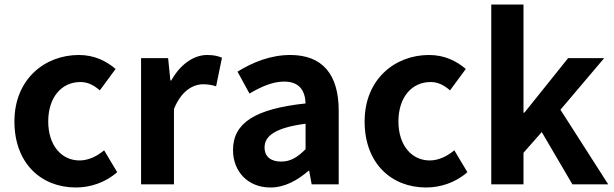

<svg xmlns="http://www.w3.org/2000/svg" viewBox="-20 -818 2726 852"><path d="M317 14C379 14 447 -7 500 -54L442 -151C411 -125 373 -106 333 -106C252 -106 194 -174 194 -279C194 -385 252 -454 337 -454C369 -454 395 -441 423 -417L493 -512C452 -547 399 -574 330 -574C178 -574 44 -466 44 -279C44 -94 162 14 317 14Z M606 0H752V-334C784 -415 837 -444 881 -444C904 -444 920 -441 939 -435L965 -562C948 -569 930 -574 899 -574C841 -574 781 -534 740 -461H736L726 -560H606Z M1180 14C1244 14 1300 -18 1349 -60H1352L1363 0H1483V-327C1483 -489 1410 -574 1268 -574C1180 -574 1100 -541 1034 -500L1087 -403C1139 -433 1189 -456 1241 -456C1310 -456 1334 -414 1336 -359C1111 -335 1014 -272 1014 -152C1014 -57 1080 14 1180 14ZM1228 -101C1185 -101 1154 -120 1154 -164C1154 -214 1200 -251 1336 -269V-156C1301 -121 1270 -101 1228 -101Z M1871 14C1933 14 2001 -7 2054 -54L1996 -151C1965 -125 1927 -106 1887 -106C1806 -106 1748 -174 1748 -279C1748 -385 1806 -454 1891 -454C1923 -454 1949 -441 1977 -417L2047 -512C2006 -547 1953 -574 1884 -574C1732 -574 1598 -466 1598 -279C1598 -94 1716 14 1871 14Z M2160 0H2303V-140L2384 -232L2520 0H2679L2467 -331L2661 -560H2501L2307 -318H2303V-798H2160Z"/></svg>

Font: Noto Sans CJK JP Bold
Style: Regular
Weight: 700
Designer: Ryoko NISHIZUKA (kana & ideographs); Paul D. Hunt (Latin, Greek & Cyrillic); Wenlong ZHANG (bopomofo); Sandoll Communica
Foundry: Adobe Systems Incorporated
Version: Version 1.004;PS 1.004;hotconv 1.0.82;makeotf.lib2.5.63406